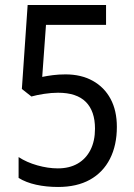

<svg xmlns="http://www.w3.org/2000/svg" viewBox="-20 -734 534 764"><path d="M241 -438Q303 -438 349 -412.5Q395 -387 420 -340.5Q445 -294 445 -229Q445 -156 417.5 -102Q390 -48 338 -19Q286 10 211 10Q164 10 123.5 1Q83 -8 54 -26V-109Q86 -88 128.5 -76Q171 -64 210 -64Q256 -64 289 -83Q322 -102 340 -137.5Q358 -173 358 -222Q358 -292 321.5 -328.5Q285 -365 211 -365Q185 -365 155.5 -360.5Q126 -356 105 -350L67 -380L90 -714H402V-635H163L148 -428Q167 -432 190.5 -435Q214 -438 241 -438Z"/></svg>

Font: Noto Sans Display SemiCondensed
Style: Regular
Weight: 400
Width: 4
Version: Version 2.003